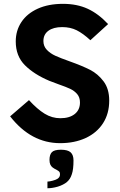

<svg xmlns="http://www.w3.org/2000/svg" viewBox="-20 -754 640 1024"><path d="M302 -123.5Q350.5 -123.5 378.5 -145.8Q406.5 -168 406.5 -207.5Q406.5 -234.5 391.8 -252Q377 -269.5 354.8 -280Q332.5 -290.5 293.5 -304Q256 -317.5 243 -323Q161.5 -357.5 112.8 -406.2Q64 -455 64 -533Q64 -591 94.2 -636.5Q124.5 -682 181.5 -707.8Q238.5 -733.5 316 -733.5Q391 -733.5 448.2 -707Q505.5 -680.5 556.5 -625.5L462 -539.5Q423 -575.5 389.2 -592.5Q355.5 -609.5 311.5 -609.5Q265 -609.5 238.2 -590Q211.5 -570.5 211.5 -535Q211.5 -507.5 229.8 -488.2Q248 -469 275.5 -456.5Q303 -444 351 -427Q418.5 -403 460.5 -381.5Q502.5 -360 532.5 -320Q562.5 -280 562.5 -217.5Q562.5 -148 529.5 -96.8Q496.5 -45.5 437 -18Q377.5 9.5 301 9.5Q145.5 9.5 34 -133.5L134.5 -220Q179 -171.5 218.2 -147.5Q257.5 -123.5 302 -123.5ZM286 200Q293 195.5 296.5 189.8Q300 184 300 175.5Q300 166.5 296.5 162.2Q293 158 284 153Q269 145.5 261 139.5Q253 133.5 248.5 124Q244 114.5 244 98.5Q244 71 256.5 57.8Q269 44.5 305 44.5Q341.5 44.5 356.8 58.5Q372 72.5 372 101.5Q372 150 363 175.5Q358.5 189.5 352 199.5Q345.5 209.5 335.5 218Q328 224 315.5 230.5Q303 237 288 241.5Q258.5 250 233 250V214.5Q245 214 261.5 209.5Q278 205 286 200Z"/></svg>

Font: JuliaMono ExtraBold
Style: Regular
Weight: 800
Monospace: yes
Designer: cormullion
Foundry: corm
Version: Version 0.055; ttfautohint (v1.8.4)